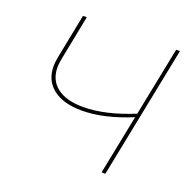

<svg xmlns="http://www.w3.org/2000/svg" viewBox="-124 -827 966 955"><g transform="rotate(20 359.5 -350.0)"><path d="M670 -700 530 0H510L573 -315Q428 -255 312 -255Q213 -255 159 -297.5Q105 -340 105 -415Q105 -435 110 -463L157 -700H177L130 -461Q125 -434 125 -417Q125 -349 173.5 -311.5Q222 -274 312 -274Q428 -274 577 -335L650 -700Z"/></g></svg>

Font: Montserrat Alternates Thin
Style: Italic
Weight: 250
Italic angle: -11.3°
Designer: Julieta Ulanovsky
Foundry: Julieta Ulanovsky
Version: Version 7.200